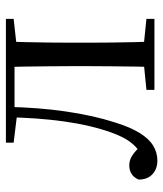

<svg xmlns="http://www.w3.org/2000/svg" viewBox="30 -586 566 667"><g transform="rotate(-90 313.5 -253.0)"><path d="M88.7 10.2Q59.6 10.2 41.1 -7Q22.7 -24.2 22.7 -54.8Q29.7 -71.3 42.1 -79.3Q54.4 -87.4 72.3 -87.4Q90.3 -87.4 106.3 -77Q122.4 -66.6 140.6 -45.9V-35.9H112V-46.1Q137.7 -62.7 154.5 -85.7Q171.2 -108.6 185.9 -149.1Q211.7 -221.4 224.6 -313.7Q237.5 -406.1 239.3 -516H275.4Q273.2 -403.6 259.3 -308Q245.4 -212.4 221.6 -138.5Q205 -84.3 184.6 -51.4Q164.2 -18.6 140.2 -4.2Q116.3 10.2 88.7 10.2ZM150.8 -489.1V-516H254V-477.4H246.8ZM255.8 -486V-516H446.9V-486ZM334.2 0V-27.8L442.9 -38.6H475.3L581 -27.8V0ZM413.7 0Q414.7 -24.4 415.2 -65.3Q415.7 -106.3 416.2 -150.3Q416.7 -194.3 416.7 -228.5V-288.3Q416.7 -321.7 416.2 -365.7Q415.7 -409.7 415.2 -450.7Q414.7 -491.8 413.7 -516H502.2Q501.2 -491.8 500.2 -450.7Q499.2 -409.7 498.7 -365.7Q498.2 -321.7 498.2 -288.3V-228.5Q498.2 -194.3 498.7 -150.3Q499.2 -106.3 500.2 -65.3Q501.2 -24.4 502.2 0ZM457.5 -477.4V-516H581V-489.1L475.3 -477.4Z"/></g></svg>

Font: Noto Serif HK ExtraLight
Style: Regular
Weight: 200
Designer: Ryoko NISHIZUKA 西塚涼子 (kana & ideographs); Frank Grießhammer (Latin, Greek & Cyrillic); Wenlong ZHANG 张文龙 (bopomofo); San
Foundry: Adobe
Version: Version 2.002-H1;hotconv 1.1.0;makeotfexe 2.6.0